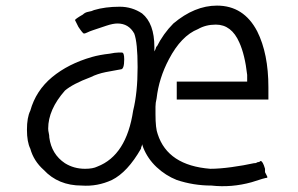

<svg xmlns="http://www.w3.org/2000/svg" viewBox="-20 -629 1040 671"><path d="M519.5 -445.3V-449.2ZM398.4 -605.5Q441.4 -605.5 476.6 -582Q519.5 -546.9 519.5 -464.8V-449.2L523.4 -457L527.3 -468.8V-464.8Q550.8 -511.7 585.9 -546.9Q660.2 -609.4 738.3 -609.4Q832 -609.4 878.9 -519.5Q918 -441.4 918 -324.2V-281.2H597.7V-343.8H843.8V-351.6V-367.2Q835.9 -437.5 816.4 -480.5Q789.1 -543 734.4 -543Q699.2 -543 671.9 -527.3Q613.3 -503.9 570.3 -421.9Q535.2 -355.5 527.3 -285.2Q523.4 -269.5 523.4 -255.9Q523.4 -242.2 523.4 -230.5Q523.4 -179.7 531.2 -160.2Q566.4 -50.8 714.8 -39.1Q746.1 -39.1 789.1 -44.9Q832 -50.8 867.2 -58.6Q875 -58.6 877 -60.5Q878.9 -62.5 882.8 -62.5Q886.7 -62.5 890.6 -66.4Q898.4 -66.4 906.2 -39.1V-27.3L910.2 -19.5L914.1 -11.7V-7.8Q910.2 -7.8 896.5 -3.9Q882.8 0 859.4 7.8Q789.1 27.3 718.8 19.5Q656.2 19.5 597.7 0Q558.6 -15.6 527.3 -44.9Q496.1 -74.2 480.5 -113.3L476.6 -125Q476.6 -121.1 474.6 -117.2Q472.7 -113.3 472.7 -109.4Q425.8 -27.3 371.1 0Q320.3 23.4 265.6 19.5Q183.6 19.5 132.8 -35.2Q97.7 -66.4 85.9 -109.4Q74.2 -132.8 74.2 -175.8Q74.2 -218.8 85.9 -242.2Q105.5 -312.5 162.1 -359.4Q218.8 -406.2 300.8 -429.7Q328.1 -437.5 363.3 -441.4Q382.8 -445.3 392.6 -445.3Q402.3 -445.3 406.2 -445.3Q414.1 -445.3 414.1 -421.9Q414.1 -386.7 402.3 -386.7Q378.9 -382.8 349.6 -377Q320.3 -371.1 296.9 -359.4Q234.4 -335.9 207 -312.5Q148.4 -246.1 148.4 -179.7Q148.4 -171.9 150.4 -164.1Q152.3 -156.2 152.3 -148.4Q160.2 -89.8 207 -58.6Q238.3 -39.1 277.3 -39.1Q304.7 -39.1 320.3 -46.9Q421.9 -85.9 445.3 -242.2Q460.9 -304.7 460.9 -394.5Q460.9 -480.5 449.2 -511.7Q429.7 -546.9 390.6 -546.9Q375 -546.9 351.6 -539.1Q328.1 -531.2 304.7 -523.4Q293 -519.5 285.2 -515.6Q277.3 -511.7 273.4 -511.7Q269.5 -511.7 253.9 -535.2L242.2 -558.6Q242.2 -562.5 269.5 -578.1Q277.3 -585.9 289.1 -587.9Q300.8 -589.8 308.6 -593.8Q347.7 -605.5 398.4 -605.5Z"/></svg>

Font: 和音 by 宁静之雨，公众号njzyshare
Style: Regular
Weight: 400
Designer: Steve Matteson
Foundry: Ascender Corporation
Version: Version 6.00;June 8, 2018;FontCreator 11.0.0.2388 32-bit